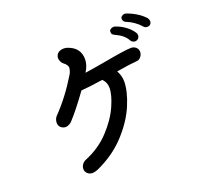

<svg xmlns="http://www.w3.org/2000/svg" viewBox="-147 -1033 1293 1224"><g transform="rotate(-20 500.0 -421.0)"><path d="M828 -601Q828 -584 816 -569Q804 -554 788 -553Q743 -550 648 -534Q668 -496 668 -461Q668 -393 630 -302.5Q592 -212 512.5 -126Q433 -40 314 13Q294 21 279 21Q260 21 246 8.5Q232 -4 232 -23Q232 -39 242 -53Q252 -67 267 -73Q365 -113 432.5 -185Q500 -257 533 -331Q566 -405 566 -453Q566 -471 560 -486Q554 -501 540 -516Q440 -501 392 -498Q318 -395 262 -334Q255 -326 242 -319.5Q229 -313 220 -313Q201 -313 187 -325Q173 -337 173 -357Q173 -382 189 -400Q278 -491 355 -618Q361 -628 365 -641Q369 -654 369 -663Q369 -670 361.5 -681Q354 -692 347 -696Q335 -704 328.5 -717Q322 -730 322 -743Q322 -751 325 -757Q329 -771 343 -779.5Q357 -788 378 -788Q391 -788 401 -784Q441 -771 461.5 -744Q482 -717 482 -679Q482 -647 466 -615L455 -595Q493 -600 601 -619Q665 -631 713 -638Q761 -645 781 -645Q800 -645 814 -633Q828 -621 828 -601ZM901 -747Q884 -767 859 -784.5Q834 -802 812 -810Q789 -818 789 -840Q789 -849 797 -855.5Q805 -862 816 -863Q822 -863 825 -862Q859 -851 892 -831Q925 -811 947 -786Q953 -778 955 -765Q955 -750 946.5 -742.5Q938 -735 926 -735Q910 -735 901 -747ZM792 -693Q771 -732 716 -757Q704 -762 698.5 -768Q693 -774 693 -787Q693 -797 702.5 -803Q712 -809 723 -809Q731 -809 737 -806Q771 -794 800 -772.5Q829 -751 847 -723Q852 -715 852 -706Q852 -693 843 -684Q834 -675 820 -675Q812 -675 804 -680Q796 -685 792 -693Z"/></g></svg>

Font: Tsukimi Rounded SemiBold
Style: Regular
Weight: 600
Designer: Takashi Funayama
Foundry: Takashi Funayama
Version: Version 1.032; ttfautohint (v1.8.3)